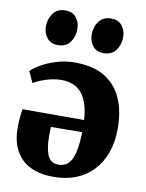

<svg xmlns="http://www.w3.org/2000/svg" viewBox="-90 -870 722 948"><g transform="rotate(10 271.0 -396.0)"><path d="M244.5 14Q140 14 85.2 -39Q30.5 -92 28.5 -186.5Q28.5 -221 30.8 -246Q33 -271 37 -288.5H345Q342.5 -332.5 332.2 -365.2Q322 -398 304.2 -420.2Q286.5 -442.5 260.8 -453.2Q235 -464 202 -464Q164 -464 124.5 -451.2Q85 -438.5 62.5 -424L36.5 -479.5Q51.5 -496 84 -514.8Q116.5 -533.5 160 -547Q203.5 -560.5 250 -560.5Q345 -560.5 403.2 -524.2Q461.5 -488 488.8 -424.2Q516 -360.5 516 -276Q516 -207.5 496.5 -153.8Q477 -100 441.2 -62.5Q405.5 -25 355.8 -5.5Q306 14 244.5 14ZM259 -49.5Q277 -49.5 292.5 -57.5Q308 -65.5 319.8 -85Q331.5 -104.5 338.2 -139.2Q345 -174 346 -228L189.5 -226.5Q189 -215 188.8 -203.8Q188.5 -192.5 188.5 -181Q188.5 -120 203.5 -84.8Q218.5 -49.5 259 -49.5ZM152 -630.5Q116 -630.5 97.5 -654.8Q79 -679 79 -710.5Q79 -749.5 99.8 -777.5Q120.5 -805.5 160.5 -805.5H161.5Q197.5 -805.5 216 -781.2Q234.5 -757 234.5 -725.5Q234.5 -687 214 -658.8Q193.5 -630.5 153 -630.5ZM381.5 -630.5Q345.5 -630.5 327 -654.8Q308.5 -679 308.5 -710.5Q308.5 -749.5 329.2 -777.5Q350 -805.5 390 -805.5H391Q427 -805.5 445.5 -781.2Q464 -757 464 -725.5Q464 -687 443.5 -658.8Q423 -630.5 382.5 -630.5Z"/></g></svg>

Font: Merriweather 36pt Black
Style: Regular
Weight: 900
Version: Version 2.100